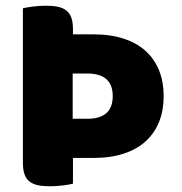

<svg xmlns="http://www.w3.org/2000/svg" viewBox="-20 -643 637 671"><path d="M234 -386V-228H287Q329 -228 351.5 -247.5Q374 -267 374 -307Q374 -347 351.5 -366.5Q329 -386 287 -386ZM235 -523H306Q367 -523 413.5 -507.5Q460 -492 490.5 -463.5Q521 -435 536.5 -395.5Q552 -356 552 -307Q552 -258 536.5 -218.5Q521 -179 490.5 -150.5Q460 -122 413.5 -106.5Q367 -91 306 -91H235V-1Q224 2 200.5 5Q177 8 154 8Q131 8 113.5 4.5Q96 1 84 -8Q72 -17 66 -33Q60 -49 60 -75V-614Q71 -617 94.5 -620Q118 -623 141 -623Q164 -623 181.5 -619.5Q199 -616 211 -607Q223 -598 229 -582Q235 -566 235 -540Z"/></svg>

Font: Baloo Bhaijaan
Style: Regular
Weight: 400
Designer: Devika Bhansali and Ek Type
Foundry: Ek Type
Version: Version 1.443;PS 1.000;hotconv 16.6.51;makeotf.lib2.5.65220;